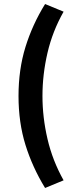

<svg xmlns="http://www.w3.org/2000/svg" viewBox="-20 -755 384 954"><path d="M204 179Q141 76 106.5 -35Q72 -146 72 -278Q72 -410 106.5 -521.5Q141 -633 204 -735L296 -697Q241 -600 216 -492.5Q191 -385 191 -278Q191 -172 216 -64.5Q241 43 296 141Z"/></svg>

Font: Source Sans 3 ExtraLight
Style: Bold
Weight: 700
Version: Version 3.052;hotconv 1.1.0;makeotfexe 2.6.0